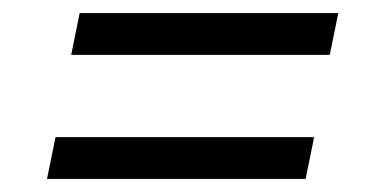

<svg xmlns="http://www.w3.org/2000/svg" viewBox="-20 -472 590 294"><path d="M89 -388 102 -452H498L485 -388ZM52 -198 65 -262H461L448 -198Z"/></svg>

Font: Lode
Style: Italic
Weight: 400
Italic angle: -11°
Monospace: yes
Designer: Belleve Invis
Foundry: Belleve Invis
Version: Version 29.2.0; ttfautohint (v1.8.3)